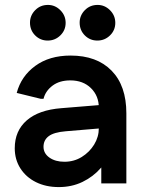

<svg xmlns="http://www.w3.org/2000/svg" viewBox="-20 -746 593 781"><path d="M219 15Q167 15 126.5 -5Q86 -25 63 -61Q40 -97 40 -143Q40 -214 89 -256.5Q138 -299 230 -306L426 -322V-227L247 -212Q199 -208 178 -192Q157 -176 157 -149Q157 -122 181 -105Q205 -88 242 -88Q281 -88 312.5 -107.5Q344 -127 363 -158Q382 -189 382 -225V-308Q382 -356 350 -387.5Q318 -419 266 -419Q222 -419 193.5 -397.5Q165 -376 157 -344H146L48 -368Q66 -436 123.5 -478Q181 -520 267 -520Q374 -520 434 -458.5Q494 -397 494 -285V0H392V-147L433 -141Q421 -98 390 -62.5Q359 -27 315.5 -6Q272 15 219 15ZM376 -581Q346 -581 325 -602Q304 -623 304 -654Q304 -683 325 -704.5Q346 -726 377 -726Q406 -726 427.5 -704.5Q449 -683 449 -653Q449 -623 427.5 -602Q406 -581 376 -581ZM174 -581Q144 -581 123 -602Q102 -623 102 -654Q102 -683 123 -704.5Q144 -726 175 -726Q204 -726 225.5 -704.5Q247 -683 247 -653Q247 -623 225.5 -602Q204 -581 174 -581Z"/></svg>

Font: Fustat
Style: Bold
Weight: 700
Designer: Mohamed Gaber, Khaled Hosny, Laura Garcia Mut
Foundry: Kief Type Foundry, Alif Type Foundry, Hard Type Foundry
Version: Version 1.007